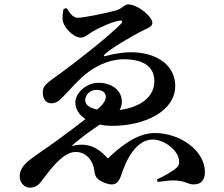

<svg xmlns="http://www.w3.org/2000/svg" viewBox="-20 -810 1040 890"><path d="M116.9 59.9C148.4 59.9 161 43.6 171.4 30.9C191.8 4.2 212.7 -24.6 234.7 -47.8C264.7 -79.8 296.3 -104.8 328.5 -105.6C360.5 -106.3 384.8 -92.2 402.6 -63.2C424 -28.6 411 0.8 433.9 19.7C454.6 36.2 480.9 44.9 498.3 44.9C519.9 44.9 532.5 30.6 542.4 0.2C563.7 -66 610.1 -163.2 687.7 -163.2C737.3 -163.2 791.6 -123.1 806.2 -82.6C814.3 -59.4 810.3 -42.2 799.7 -33.8C779.1 -14.1 738.6 6.9 706.8 22.3L711.6 33.4C741.9 28.8 765.9 26.3 783.2 26.3C840.4 27.1 848.6 44.8 878.2 44.8C916.1 44.8 929.9 19.9 929.9 -12.6C929.9 -111.1 816.3 -193.4 697.2 -193.4C615.4 -193.4 537.8 -131 480 -75.4C428.5 -133.7 378.4 -149.7 311.3 -133.2C361.6 -177.9 416.6 -216 476.5 -254.6C505.1 -272.8 545.5 -290.5 544.8 -339.8C544.1 -393.5 495.3 -426.2 436.6 -426.2C379 -426.2 329.2 -378.3 329.2 -334.4C329.2 -275.5 396.7 -226.7 500.6 -226.7C651.6 -226.7 792.3 -294.8 792.3 -411.7C792.3 -503.4 712.8 -567.9 584.4 -567.9C551.6 -567.9 501.5 -559.8 470.9 -550.5C460.8 -547 458.1 -551.2 465.9 -558.5C491.7 -583.5 584.1 -639.8 650 -672.2C670.5 -681.5 686.3 -687.9 686.3 -705.4C686.3 -730.8 620.7 -789.6 573.3 -789.6C556.9 -789.6 546.9 -769.6 516.7 -761.3C474.7 -750 370.4 -727.6 339.5 -727.6C319.4 -727.6 304 -748.4 289 -772.3L274.5 -768.6C271.8 -755.3 269.2 -737 270.2 -720.1C272.9 -682 322.1 -635.4 354.4 -635.4C374.2 -635.4 394.8 -655.6 408.6 -663.3C446.5 -686 507.9 -711.4 535.7 -714.6C547 -715.7 550 -709.4 542.2 -700.9C481.1 -638 316.3 -510.4 256.4 -467.6C190.7 -421.2 178.2 -409.9 178.2 -381.8C178.2 -347.1 197 -331.2 217.6 -331.2C236.6 -331.2 251.7 -340.2 267.9 -357C309.6 -399.8 348.7 -446.9 392.5 -478.4C444.6 -515.9 501.9 -535.3 552.9 -535.3C655.1 -535.3 695.5 -494 695.5 -432.8C695.5 -345.3 599.4 -297.4 490.3 -297.4C411.8 -297.4 375.1 -315.9 375.1 -346.1C375.1 -371.2 397.2 -393.3 428.4 -393.3C457.9 -393.3 470.3 -378.2 470.3 -361.1C470.3 -340.4 457.2 -323.1 404.9 -281.1C356.2 -241.7 308.4 -205.9 247.8 -161.3C189.8 -119.2 132.4 -82.5 106.5 -59.4C81.3 -37 71.3 -15.6 71.3 8.2C71.3 36.7 93.5 59.9 116.9 59.9Z"/></svg>

Font: Source Han Serif TW VF
Style: Regular
Weight: 250
Designer: Ryoko NISHIZUKA 西塚涼子 (kana & ideographs); Frank Grießhammer (Latin, Greek & Cyrillic); Wenlong ZHANG 张文龙 (bopomofo); San
Foundry: Adobe
Version: Version 2.002;hotconv 1.1.0;makeotfexe 2.6.0